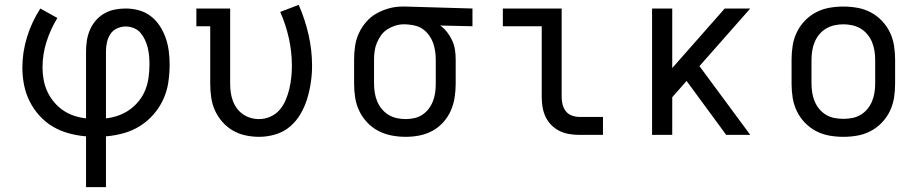

<svg xmlns="http://www.w3.org/2000/svg" viewBox="-20 -555 3790 790"><path d="M334 215V6Q298 3 263 -6.5Q228 -16 197.5 -34Q167 -52 142.5 -79Q118 -106 102 -138Q86 -170 79 -205.5Q72 -241 72 -276Q72 -341 91.5 -403.5Q111 -466 146 -520L216 -481Q188 -435 171.5 -383.5Q155 -332 155 -278Q155 -252 159.5 -227Q164 -202 174.5 -179Q185 -156 201.5 -136Q218 -116 239 -101.5Q260 -87 284 -79Q308 -71 334 -68V-343Q334 -366 337.5 -388.5Q341 -411 350 -432Q359 -453 374 -470.5Q389 -488 409 -499.5Q429 -511 451.5 -515.5Q474 -520 497 -520Q525 -520 552 -512.5Q579 -505 601 -488Q623 -471 638 -447.5Q653 -424 662 -398Q671 -372 674.5 -344.5Q678 -317 678 -290Q678 -253 672.5 -216Q667 -179 651.5 -145.5Q636 -112 611.5 -84Q587 -56 556 -36.5Q525 -17 489 -7Q453 3 416 6V215ZM416 -68Q443 -71 468 -80Q493 -89 514.5 -104.5Q536 -120 552.5 -141Q569 -162 578.5 -186.5Q588 -211 591.5 -237.5Q595 -264 595 -290Q595 -307 593.5 -324.5Q592 -342 588 -358.5Q584 -375 576.5 -391Q569 -407 558 -420Q547 -433 530.5 -439.5Q514 -446 497 -446Q479 -446 461.5 -438Q444 -430 434 -414.5Q424 -399 420 -380.5Q416 -362 416 -343Z M1046 8Q1018 8 990 2Q962 -4 938 -18Q914 -32 895 -53.5Q876 -75 864.5 -100.5Q853 -126 849 -154Q845 -182 845 -210V-447H788V-520H927V-210Q927 -192 929.5 -174.5Q932 -157 938 -140.5Q944 -124 954.5 -109.5Q965 -95 979.5 -85Q994 -75 1011 -70Q1028 -65 1046 -65Q1070 -65 1092.5 -75Q1115 -85 1130.5 -103Q1146 -121 1155.5 -143.5Q1165 -166 1170.5 -189.5Q1176 -213 1178.5 -236.5Q1181 -260 1181 -284Q1181 -342 1168.5 -398Q1156 -454 1133 -506L1209 -535Q1235 -476 1249.5 -412.5Q1264 -349 1264 -284Q1264 -250 1259 -216Q1254 -182 1244 -149Q1234 -116 1216.5 -86Q1199 -56 1173 -34Q1147 -12 1113.5 -2Q1080 8 1046 8Z M1649 8Q1620 8 1591.5 2.5Q1563 -3 1537.5 -16Q1512 -29 1491.5 -50.5Q1471 -72 1458.5 -98Q1446 -124 1441.5 -152.5Q1437 -181 1437 -210V-310Q1437 -338 1441 -365.5Q1445 -393 1456.5 -418Q1468 -443 1486.5 -464.5Q1505 -486 1529 -499.5Q1553 -513 1580 -520.5Q1607 -528 1635 -528H1650L1924 -520V-447L1791 -450Q1807 -439 1819.5 -423Q1832 -407 1840.5 -388.5Q1849 -370 1852 -350Q1855 -330 1855 -310V-210Q1855 -182 1850.5 -153.5Q1846 -125 1834.5 -99Q1823 -73 1803.5 -51.5Q1784 -30 1759 -16.5Q1734 -3 1706 2.5Q1678 8 1649 8ZM1649 -65Q1667 -65 1685 -69Q1703 -73 1718 -83Q1733 -93 1744 -107.5Q1755 -122 1761.5 -139Q1768 -156 1770.5 -174Q1773 -192 1773 -210V-310Q1773 -327 1770.5 -344Q1768 -361 1762.5 -377Q1757 -393 1747 -407.5Q1737 -422 1723.5 -432.5Q1710 -443 1693.5 -448Q1677 -453 1660 -454L1650 -455H1641Q1624 -455 1606.5 -449.5Q1589 -444 1574 -434.5Q1559 -425 1548.5 -410.5Q1538 -396 1531 -379.5Q1524 -363 1521.5 -345.5Q1519 -328 1519 -310V-210Q1519 -192 1522 -173.5Q1525 -155 1532 -138Q1539 -121 1551 -106.5Q1563 -92 1578.5 -82.5Q1594 -73 1612.5 -69Q1631 -65 1649 -65Z M2363 0Q2343 0 2322 -3.5Q2301 -7 2282.5 -16Q2264 -25 2249 -40Q2234 -55 2225 -74Q2216 -93 2212.5 -113.5Q2209 -134 2209 -155V-447H2049V-520H2291V-155Q2291 -139 2295 -124Q2299 -109 2308.5 -97Q2318 -85 2333 -79.5Q2348 -74 2363 -74H2461V0Z M2968 0 2805 -222 2746 -155V0H2663V-520H2746V-275L2962 -520H3067L2858 -283L3067 0Z M3450 8Q3421 8 3392.5 3Q3364 -2 3338 -15.5Q3312 -29 3291.5 -50.5Q3271 -72 3258.5 -98Q3246 -124 3241.5 -152.5Q3237 -181 3237 -210V-310Q3237 -339 3241.5 -367.5Q3246 -396 3258.5 -422Q3271 -448 3291.5 -469.5Q3312 -491 3338 -504.5Q3364 -518 3392.5 -523Q3421 -528 3450 -528Q3479 -528 3507.5 -523Q3536 -518 3562 -504.5Q3588 -491 3608.5 -469.5Q3629 -448 3641.5 -422Q3654 -396 3658.5 -367.5Q3663 -339 3663 -310V-210Q3663 -181 3658.5 -152.5Q3654 -124 3641.5 -98Q3629 -72 3608.5 -50.5Q3588 -29 3562 -15.5Q3536 -2 3507.5 3Q3479 8 3450 8ZM3450 -66Q3468 -66 3486.5 -69.5Q3505 -73 3521 -82.5Q3537 -92 3549 -106.5Q3561 -121 3568 -138Q3575 -155 3578 -173.5Q3581 -192 3581 -210V-310Q3581 -328 3578 -346.5Q3575 -365 3568 -382Q3561 -399 3549 -413.5Q3537 -428 3521 -437.5Q3505 -447 3486.5 -451Q3468 -455 3450 -455Q3432 -455 3413.5 -451Q3395 -447 3379 -437.5Q3363 -428 3351 -413.5Q3339 -399 3332 -382Q3325 -365 3322 -346.5Q3319 -328 3319 -310V-210Q3319 -192 3322 -173.5Q3325 -155 3332 -138Q3339 -121 3351 -106.5Q3363 -92 3379 -82.5Q3395 -73 3413.5 -69.5Q3432 -66 3450 -66Z"/></svg>

Font: Iosevka Plex Etoile
Style: Regular
Weight: 400
Designer: Belleve Invis
Foundry: Belleve Invis
Version: Version 25.1.1; ttfautohint (v1.8.4)